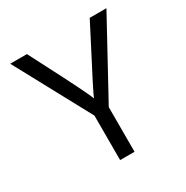

<svg xmlns="http://www.w3.org/2000/svg" viewBox="-156 -804 905 935"><g transform="rotate(-30 296.5 -337.0)"><path d="M336 0H255V-250L26 -674H120L171 -575Q223 -475 254 -412Q285 -349 290 -336L295 -324Q304 -349 422 -575L473 -674H567L336 -251Z"/></g></svg>

Font: Hind Guntur
Style: Regular
Weight: 400
Designer: Manushi Parikh, Hitesh Malaviya
Foundry: Indian Type Foundry
Version: Version 1.002;PS 1.0;hotconv 1.0.86;makeotf.lib2.5.63406; tt